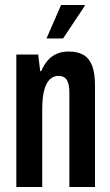

<svg xmlns="http://www.w3.org/2000/svg" viewBox="-20 -744 439 764"><path d="M45 0V-527H132L140 -461H144Q156 -489 172 -506Q188 -523 208.5 -531Q229 -539 253 -539Q290 -539 313 -525Q336 -511 347 -481.5Q358 -452 358 -404V0H256V-375Q256 -390 254 -402Q252 -414 247.5 -423Q243 -432 234 -437Q225 -442 212 -442Q192 -442 177.5 -427.5Q163 -413 155.5 -383.5Q148 -354 148 -308V0ZM165 -591 223 -724H317V-720L231 -591Z"/></svg>

Font: Archivo ExtraCondensed SemiBold
Style: Regular
Weight: 600
Width: 2
Designer: Hector Gatti
Foundry: Omnibus-Type
Version: Version 2.001